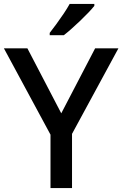

<svg xmlns="http://www.w3.org/2000/svg" viewBox="-20 -961 625 981"><path d="M293 -382 466 -714H585L348 -277V0H238V-273L0 -714H120ZM462 -931Q451 -917 432 -897Q413 -877 390.5 -855.5Q368 -834 346 -814.5Q324 -795 306 -781H234V-793Q249 -812 268 -838Q287 -864 305.5 -891.5Q324 -919 336 -941H462Z"/></svg>

Font: Noto Sans Adlam Medium
Style: Regular
Weight: 500
Version: Version 3.001